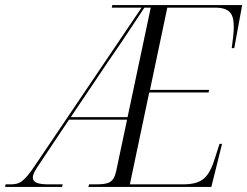

<svg xmlns="http://www.w3.org/2000/svg" viewBox="-80 -734 971 754"><path d="M-60 0H164L166 -10H112C67 -10 49 -18 49 -37C49 -50 58 -65 72 -86L191 -264H419L376 -61C366 -16 346 -10 294 -10H270L267 0H750L792 -169H782L767 -122C742 -39 718 -10 637 -10H430L506 -371H739L741 -381H509L577 -704H764C827 -704 838 -675 838 -628C839 -609 832 -561 830 -545H840L871 -714H361L359 -704H476L60 -88C13 -17 -4 -10 -41 -10H-58ZM198 -274 348 -497C395 -564 448 -645 487 -704H512L421 -274Z"/></svg>

Font: Noto Serif Display SemiCondensed Light
Style: Italic
Weight: 300
Width: 4
Italic angle: -12°
Designer: Monotype Design Team
Foundry: Monotype Imaging Inc.
Version: Version 2.009